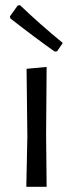

<svg xmlns="http://www.w3.org/2000/svg" viewBox="-20 -717 282 737"><path d="M85 -194 82 -453 159 -460 157 -201 159 0H81ZM221 -552 199 -520 190 -519Q119 -569 20 -646L18 -654L48 -696L57 -697Q131 -626 221 -552Z"/></svg>

Font: Alegreya Sans
Style: Regular
Weight: 400
Designer: Juan Pablo del Peral
Foundry: Huerta Tipografica
Version: Version 2.008; ttfautohint (v1.6)